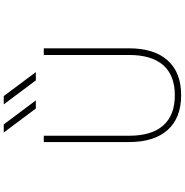

<svg xmlns="http://www.w3.org/2000/svg" viewBox="-1 -988 1001 1040"><g transform="rotate(-90 500.0 -468.5)"><path d="M721.7 -732.4H757.8V-270.5Q757.8 -134.8 692.4 -61.5Q627 11.7 503.9 11.7Q380.9 11.7 315.4 -61.5Q250 -134.8 250 -270.5V-732.4H284.2V-270.5Q284.2 -148.4 339.8 -85.4Q395.5 -22.5 503.4 -22.5Q611.3 -22.5 666.5 -85.4Q721.7 -148.4 721.7 -270.5ZM584 -775.4 454.1 -949.2H499L628.9 -775.4ZM431.6 -775.4 301.8 -949.2H345.7L475.6 -775.4Z"/></g></svg>

Font: GenEi Gothic M ExtraLight
Style: Regular
Weight: 200
Designer: o_tamon (Modified); [Source Han Sans]
Ryoko NISHIZUKA  (kana & ideographs); Paul D. Hunt (Latin, Greek & Cyrillic); Wenl
Version: Version 1.1a;Original Version 1.004